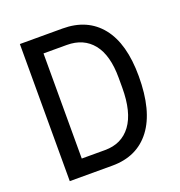

<svg xmlns="http://www.w3.org/2000/svg" viewBox="-117 -730 778 829"><g transform="rotate(-20 272.0 -315.0)"><path d="M260 -630Q374 -630 436.5 -552Q499 -474 499 -324Q499 -165 436.5 -82.5Q374 0 260 0H64V-630ZM253 -74Q330 -74 372.5 -131.5Q415 -189 415 -302V-347Q415 -451 372.5 -504Q330 -557 253 -557H146V-74Z"/></g></svg>

Font: Pragati Narrow
Style: Regular
Weight: 400
Designer: Hector Gatti, Marcela Romero, Pablo Cosgaya and Nicolas Silva
Foundry: Omnibus-Type
Version: Version 1.010; ttfautohint (v1.3)